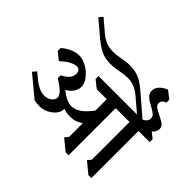

<svg xmlns="http://www.w3.org/2000/svg" viewBox="-262 -1611 1978 1978"><g transform="rotate(45 727.0 -622.0)"><path d="M1291 -677V10H1248L1128 -89L1161 -128V-677H959V10H916L796 -89L829 -128V-328Q796 -304 762 -293Q728 -282 685 -282Q634 -282 589 -299L590 -289Q590 -252 561 -216.5Q532 -181 486 -158Q440 -135 393 -135Q375 -135 350.5 -137.5Q326 -140 312 -143L84 -332L119 -373L175 -327Q268 -247 348 -247Q395 -249 427 -273Q459 -297 459 -331Q459 -360 426 -393.5Q393 -427 319 -473V-516Q369 -539 396 -571Q423 -603 423 -641Q423 -669 410 -684Q397 -699 373 -699Q339 -699 294 -674Q249 -649 203 -605L120 -671V-714Q164 -753 214.5 -774.5Q265 -796 310 -796Q364 -796 421.5 -763Q479 -730 517 -680Q555 -630 555 -584Q555 -543 529 -505Q503 -467 458 -442Q474 -432 507 -408Q569 -368 618 -368Q672 -368 721.5 -401.5Q771 -435 829 -511V-677H683L600 -743V-786H1160L1010 -914Q965 -952 920.5 -969Q876 -986 822 -986Q774 -986 713 -973Q675 -966 652.5 -963Q630 -960 599 -960Q524 -960 467 -985Q410 -1010 331 -1076L170 -1213L205 -1254L339 -1140Q384 -1103 429 -1085.5Q474 -1068 528 -1068Q557 -1068 580 -1071Q603 -1074 637 -1080Q698 -1093 750 -1093Q826 -1093 884 -1068.5Q942 -1044 1018 -978L1238 -789Q1291 -814 1291 -859Q1291 -887 1269 -906Q1247 -925 1203 -948Q1150 -976 1122 -1001.5Q1094 -1027 1094 -1070Q1094 -1107 1124.5 -1140.5Q1155 -1174 1206 -1193L1288 -1128V-1085Q1265 -1080 1250 -1064.5Q1235 -1049 1235 -1028Q1235 -1001 1258.5 -982.5Q1282 -964 1329 -943Q1379 -919 1405 -898.5Q1431 -878 1431 -845Q1431 -805 1392 -769L1454 -720V-677Z"/></g></svg>

Font: InknutAntiqua
Style: Medium
Weight: 500
Designer: Claus Eggers Srensen
Foundry: Claus Eggers Srensen
Version: Version 1.000; ttfautohint (v1.2) -l 7 -r 28 -G 50 -x 13 -D 